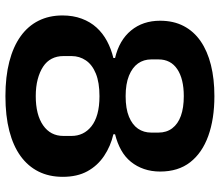

<svg xmlns="http://www.w3.org/2000/svg" viewBox="-70 -710 791 690"><g transform="rotate(90 325.0 -364.5)"><path d="M325 11Q255 11 201 -3Q147 -17 110 -43.5Q73 -70 54 -108Q35 -146 35 -194Q35 -232 46.5 -263Q58 -294 78.5 -316.5Q99 -339 127 -354Q155 -369 188 -377V-383Q124 -398 89 -440.5Q54 -483 54 -545Q54 -593 73 -629.5Q92 -666 127.5 -690.5Q163 -715 213 -727.5Q263 -740 325 -740Q407 -740 468 -718Q529 -696 562.5 -653Q596 -610 596 -545Q596 -514 587 -487.5Q578 -461 561 -440Q544 -419 519 -405Q494 -391 462 -383V-377Q505 -367 540 -343.5Q575 -320 595 -283.5Q615 -247 615 -195Q615 -146 596 -108Q577 -70 540.5 -43.5Q504 -17 450 -3Q396 11 325 11ZM325 -98Q392 -98 430 -124.5Q468 -151 468 -197V-227Q468 -248 459.5 -266Q451 -284 433.5 -298Q416 -312 389 -319.5Q362 -327 325 -327Q276 -327 244 -314Q212 -301 196.5 -278Q181 -255 181 -227V-197Q181 -174 190.5 -155.5Q200 -137 219 -124.5Q238 -112 264.5 -105Q291 -98 325 -98ZM325 -421Q370 -421 399 -433Q428 -445 442 -465.5Q456 -486 456 -513V-539Q456 -568 440.5 -588.5Q425 -609 396 -619.5Q367 -630 325 -630Q263 -630 228 -606.5Q193 -583 193 -539V-513Q193 -486 207.5 -465.5Q222 -445 251.5 -433Q281 -421 325 -421Z"/></g></svg>

Font: Hubot Sans Condensed ExtraLight SemiBold
Style: Regular
Weight: 600
Version: Version 2.000